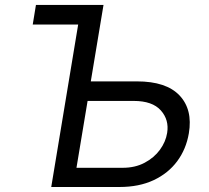

<svg xmlns="http://www.w3.org/2000/svg" viewBox="-20 -747 835 767"><path d="M110.8 -649.1 123.6 -727.3H393.5L342.7 -421.9H527Q644.2 -421.9 697.3 -365.6Q750.4 -309.3 734.4 -214.5Q723.7 -151.3 687.9 -103Q652 -54.7 593.8 -27.3Q535.5 0 457.4 0H184.7L292.3 -649.1ZM329.9 -343.8 285.5 -76.7H470.2Q519.9 -76.7 557.7 -96.8Q595.5 -116.8 618.8 -148.6Q642 -180.4 647.7 -215.9Q656.2 -268.1 622.5 -305.9Q588.8 -343.8 514.2 -343.8Z"/></svg>

Font: Inter UI
Style: Italic
Weight: 400
Italic angle: -9.39999°
Designer: Rasmus Andersson
Foundry: rsms
Version: 3.2;8d6f07862